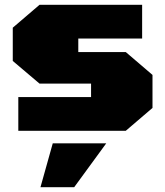

<svg xmlns="http://www.w3.org/2000/svg" viewBox="-20 -543 686 797"><path d="M56 0V-140H358V-196H144L33 -290V-428L144 -523H570V-383H305V-327H502L613 -232V-95L502 0ZM148 234 199 52H421L288 234Z"/></svg>

Font: Tomorrow ExtraBold
Style: Regular
Weight: 800
Designer: Tony de Marco, Monica Rizzolli
Foundry: Just in Type
Version: Version 2.002